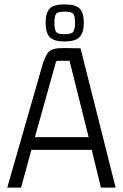

<svg xmlns="http://www.w3.org/2000/svg" viewBox="-20 -855 560 875"><path d="M362 -751Q362 -706 342.5 -686Q323 -666 274 -666Q226 -666 207 -685.5Q188 -705 188 -751Q188 -797 206.5 -816Q225 -835 274 -835Q324 -835 343 -816Q362 -797 362 -751ZM228 -751Q228 -720 236 -709.5Q244 -699 274 -699Q305 -699 313.5 -710Q322 -721 322 -751Q322 -783 313.5 -792.5Q305 -802 274 -802Q244 -802 236 -792.5Q228 -783 228 -751ZM507 0H440L398 -172H123L76 0H13L170 -547Q186 -604 203.5 -620.5Q221 -637 274 -636L347 -635ZM234 -569 139 -230H384L297 -578H243Q236 -578 234 -569Z"/></svg>

Font: Gemunu Libre Light
Style: Regular
Weight: 300
Designer: Puspanada Ekanayake, Sola Matas, Pathum Egodawatta, Kosala Senevirathne
Foundry: mooniak
Version: Version 1.100